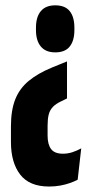

<svg xmlns="http://www.w3.org/2000/svg" viewBox="-20 -534 328 702"><path d="M225 -309.5V-174L205.5 -164.5Q184 -154.5 173 -142.8Q162 -131 158 -114.8Q154 -98.5 154 -74.5V-38.5Q154 -6 166.8 11Q179.5 28 210 28Q228 28 244.8 22.5Q261.5 17 277 8.5L264 123Q252 129.5 235.8 135.2Q219.5 141 200.2 144.5Q181 148 159.5 148Q87.5 148 53.8 104.2Q20 60.5 20 -15V-72Q20 -131 35.8 -170.8Q51.5 -210.5 85 -238.2Q118.5 -266 171 -287.5ZM182 -514.5Q218 -514.5 235 -493.2Q252 -472 252 -432.5V-424Q252 -385.5 235 -364Q218 -342.5 182 -342.5Q147 -342.5 129.2 -364Q111.5 -385.5 111.5 -424V-432.5Q111.5 -472 129.2 -493.2Q147 -514.5 182 -514.5Z"/></svg>

Font: Anek Latin Condensed
Style: Bold
Weight: 700
Width: 3
Designer: Yesha Goshar
Foundry: Ek Type
Version: Version 1.003